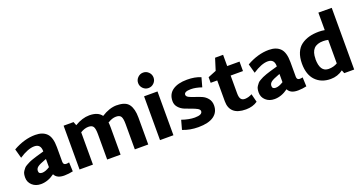

<svg xmlns="http://www.w3.org/2000/svg" viewBox="-41 -1586 4422 2340"><g transform="rotate(-20 2170.0 -416.0)"><path d="M607 -124 612 -6Q559 6 504 7Q404 9 373 -55Q287 8 197 8Q128 8 84 -32.5Q40 -73 40 -132Q40 -157 44 -177.5Q48 -198 60 -215Q72 -232 82.5 -245Q93 -258 116 -270.5Q139 -283 155.5 -291.5Q172 -300 206 -311.5Q240 -323 262 -329.5Q284 -336 327 -348L357 -357V-361Q357 -453 273 -453Q192 -453 77 -377L44 -497Q190 -580 332 -580Q428 -580 479.5 -528Q531 -476 531 -350V-160Q531 -119 569 -119Q588 -119 607 -124ZM213 -155Q213 -117 257 -117Q299 -117 356 -153V-259L341 -254Q266 -227 239.5 -206.5Q213 -186 213 -155Z M1390 -580 1392 -579Q1503 -579 1545.5 -520Q1588 -461 1588 -350V1H1414V-328Q1414 -398 1397.5 -425Q1381 -452 1334 -452Q1282 -452 1228 -417L1225 -423Q1229 -392 1229 -349V2H1055V-327Q1055 -397 1038.5 -424Q1022 -451 975 -451Q925 -451 871 -418V1H697V-567H826L844 -520Q942 -579 1033 -579Q1145 -579 1191 -514Q1294 -580 1390 -580Z M1898.5 -673.5Q1869 -644 1828 -644Q1787 -644 1757.5 -673.5Q1728 -703 1728 -744Q1728 -785 1757.5 -814.5Q1787 -844 1828 -844Q1869 -844 1898.5 -814.5Q1928 -785 1928 -744Q1928 -703 1898.5 -673.5ZM1741 0V-568H1915V0Z M2237 12Q2127 12 2035 -25L2068 -145Q2161 -113 2235 -113Q2333 -113 2333 -161Q2333 -182 2303.5 -198.5Q2274 -215 2232 -229Q2190 -243 2147.5 -261Q2105 -279 2075.5 -313Q2046 -347 2046 -393Q2046 -485 2113.5 -532.5Q2181 -580 2301 -580Q2403 -580 2478 -548L2445 -428Q2367 -455 2306 -455Q2218 -455 2218 -414Q2218 -392 2247.5 -377Q2277 -362 2319 -349Q2361 -336 2403.5 -318Q2446 -300 2475.5 -263Q2505 -226 2505 -173Q2505 -85 2437 -36.5Q2369 12 2237 12Z M2980 -144 3007 -37Q2945 7 2855 7Q2749 7 2697 -39.5Q2645 -86 2645 -173V-445H2560V-518L2667 -561L2715 -714H2819V-568H2979V-445H2819V-215Q2819 -161 2836.5 -139Q2854 -117 2890 -118Q2936 -120 2980 -144Z M3636 -124 3641 -6Q3588 6 3533 7Q3433 9 3402 -55Q3316 8 3226 8Q3157 8 3113 -32.5Q3069 -73 3069 -132Q3069 -157 3073 -177.5Q3077 -198 3089 -215Q3101 -232 3111.5 -245Q3122 -258 3145 -270.5Q3168 -283 3184.5 -291.5Q3201 -300 3235 -311.5Q3269 -323 3291 -329.5Q3313 -336 3356 -348L3386 -357V-361Q3386 -453 3302 -453Q3221 -453 3106 -377L3073 -497Q3219 -580 3361 -580Q3457 -580 3508.5 -528Q3560 -476 3560 -350V-160Q3560 -119 3598 -119Q3617 -119 3636 -124ZM3242 -155Q3242 -117 3286 -117Q3328 -117 3385 -153V-259L3370 -254Q3295 -227 3268.5 -206.5Q3242 -186 3242 -155Z M4086 -800 4259 -799V1H4130L4114 -41Q4043 12 3953 12Q3832 12 3758.5 -64Q3685 -140 3685 -283Q3685 -364 3710 -423.5Q3735 -483 3781 -516Q3827 -549 3883.5 -564.5Q3940 -580 4011 -580Q4049 -580 4086 -573ZM3860 -282H3859Q3859 -112 3971 -112Q4035 -112 4085 -142V-447Q4052 -454 4021 -454Q3939 -454 3899.5 -411.5Q3860 -369 3860 -282Z"/></g></svg>

Font: Martel Sans Heavy
Style: Regular
Weight: 900
Designer: Dan Reynolds and Mathieu Réguer
Foundry: Dan Reynolds and Mathieu Réguer
Version: Version 1.001;PS 001.001;hotconv 1.0.70;makeotf.lib2.5.58329